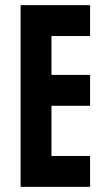

<svg xmlns="http://www.w3.org/2000/svg" viewBox="-20 -726 417 746"><path d="M60 0H330V-120H180V-315H330V-435H180V-586H330V-706H60Z"/></svg>

Font: Lineal
Style: Bold
Weight: 700
Designer: Created by Frank Adebiaye with contributions from Anton Moglia & Ariel Martín Pérez
Created by Frank ADEBIAYE with FontF
Foundry: Velvetyne Type Foundry
Version: Version 2.000;Glyphs 3.2 (3227)